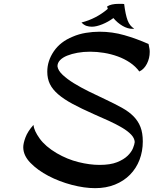

<svg xmlns="http://www.w3.org/2000/svg" viewBox="-20 -903 799 999"><path d="M753 -674Q756 -657 757.5 -650.5Q759 -644 759 -633Q759 -600 744.5 -571.5Q730 -543 705 -531Q685 -558 656 -577.5Q627 -597 592.5 -609.5Q558 -622 521 -628Q484 -634 449 -634Q414 -634 383.5 -628.5Q353 -623 329.5 -613.5Q306 -604 292.5 -590Q279 -576 279 -558Q282 -536 306 -513.5Q330 -491 365 -469.5Q400 -448 442.5 -427Q485 -406 526 -387Q577 -363 614 -342.5Q651 -322 675 -297.5Q699 -273 711 -242Q723 -211 723 -167Q723 -116 706 -71.5Q689 -27 656.5 6Q624 39 578 57.5Q532 76 475 76Q419 76 354 59Q289 42 232.5 12.5Q176 -17 138.5 -55.5Q101 -94 101 -137Q101 -157 112.5 -188Q124 -219 154 -253Q157 -223 186.5 -182Q216 -141 275 -106Q330 -74 388.5 -59.5Q447 -45 498 -45Q554 -45 589 -59Q624 -73 644 -92.5Q664 -112 672 -132Q680 -152 681 -164Q680 -184 662.5 -202.5Q645 -221 615.5 -238.5Q586 -256 547 -274Q508 -292 466 -310Q403 -338 357.5 -362.5Q312 -387 282.5 -412.5Q253 -438 239.5 -466Q226 -494 226 -530Q226 -586 260 -636Q294 -686 358 -712Q390 -726 426.5 -732Q463 -738 498 -738Q564 -738 627 -720Q690 -702 753 -674ZM626 -882Q633 -826 644 -797Q655 -768 678 -754Q676 -753 669 -753Q644 -753 617.5 -768.5Q591 -784 570 -809Q543 -789 512 -776.5Q481 -764 458 -764Q443 -764 429.5 -768.5Q416 -773 404 -786Q480 -805 541 -857Q539 -861 537 -869Q557 -883 598 -883Q610 -883 615.5 -883Q621 -883 626 -882Z"/></svg>

Font: Kaushan Script
Style: Regular
Weight: 400
Designer: Pablo Impallari
Foundry: Pablo Impallari
Version: Version 1.002